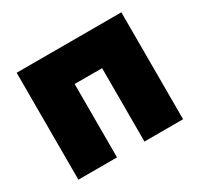

<svg xmlns="http://www.w3.org/2000/svg" viewBox="-118 -672 850 818"><g transform="rotate(-30 307.5 -263.0)"><path d="M50 0V-526H565V0H375V-361H240V0Z"/></g></svg>

Font: Raleway Black
Style: Regular
Weight: 900
Designer: Matt McInerney, Pablo Impallari, Rodrigo Fuenzalida
Foundry: Matt McInerney, Pablo Impallari, Rodrigo Fuenzalida
Version: Version 4.026